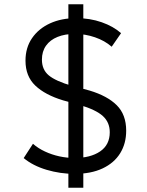

<svg xmlns="http://www.w3.org/2000/svg" viewBox="-20 -800 688 900"><path d="M329.5 15Q262.5 15 198.5 -4Q134.5 -23 91 -59L134.5 -126Q159 -104.5 190.8 -89.8Q222.5 -75 258 -67.2Q293.5 -59.5 329.5 -59.5Q404 -59.5 449.2 -90.2Q494.5 -121 494.5 -180Q494.5 -226.5 462.2 -256Q430 -285.5 352.5 -308.5L276 -329.5Q191.5 -355 145.5 -398.8Q99.5 -442.5 99.5 -515.5Q99.5 -576.5 130.2 -621.2Q161 -666 214.5 -690.5Q268 -715 337.5 -715Q401.5 -715 456.5 -695.8Q511.5 -676.5 547.5 -644.5L503.5 -581Q471 -609.5 425.2 -625.2Q379.5 -641 330.5 -641Q284.5 -641 249.8 -627Q215 -613 195.8 -586Q176.5 -559 176.5 -520.5Q176.5 -473.5 208.5 -446.8Q240.5 -420 317.5 -397.5L400 -375.5Q483.5 -350.5 527.5 -306.5Q571.5 -262.5 571.5 -187.5Q571.5 -127 543.2 -81.5Q515 -36 460.8 -10.5Q406.5 15 329.5 15ZM300.5 80V-780H370.5V80Z"/></svg>

Font: Geologica Cursive Light
Style: Regular
Weight: 300
Designer: Sindre Bremnes, Frode Helland
Foundry: Monokrom Skriftforlag AS
Version: Version 1.010;gftools[0.9.28]